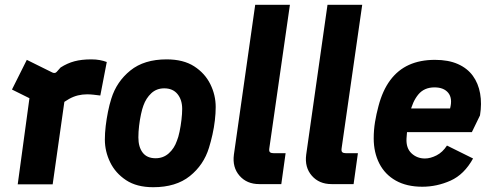

<svg xmlns="http://www.w3.org/2000/svg" viewBox="-20 -770 2055 802"><path d="M54 0 115 -448 177 -323 30 -396 92 -520 199 -467Q210 -462 217 -470L233 -488Q261 -506 291 -514Q321 -522 361 -522Q381 -522 397 -519Q413 -516 426 -511L399 -371Q384 -373 370 -374.5Q356 -376 344 -376Q324 -376 305.5 -371.5Q287 -367 269 -357Q251 -347 232 -332L254 -381L200 0Z M620 12Q551 12 506.5 -17.5Q462 -47 440 -92.5Q418 -138 418 -187Q418 -214 421.5 -243.5Q425 -273 431 -303Q437 -333 445 -358Q467 -429 524.5 -475.5Q582 -522 676 -522Q746 -522 791 -493Q836 -464 858.5 -418.5Q881 -373 881 -323Q881 -297 877.5 -267Q874 -237 867.5 -208Q861 -179 853 -153Q831 -81 773 -34.5Q715 12 620 12ZM630 -109Q662 -109 685 -129.5Q708 -150 719 -182Q725 -196 730 -220Q735 -244 738 -269.5Q741 -295 741 -315Q741 -353 721.5 -377Q702 -401 666 -401Q634 -401 612 -380.5Q590 -360 579 -329Q574 -316 569 -293Q564 -270 561 -244.5Q558 -219 558 -196Q558 -156 576 -132.5Q594 -109 630 -109Z M1063 -1Q1011 -1 980.5 -36Q950 -71 957 -124L1046 -750H1191L1105 -151Q1103 -138 1108 -134Q1113 -130 1124 -130H1173L1155 -1Z M1365 -1Q1313 -1 1282.5 -36Q1252 -71 1259 -124L1348 -750H1493L1407 -151Q1405 -138 1410 -134Q1415 -130 1426 -130H1475L1457 -1Z M1744 10Q1679 10 1633.5 -15.5Q1588 -41 1564.5 -87Q1541 -133 1541 -192Q1541 -227 1546.5 -260.5Q1552 -294 1561 -327Q1578 -392 1610 -435Q1642 -478 1688.5 -499Q1735 -520 1797 -520Q1853 -520 1892.5 -502.5Q1932 -485 1955 -453.5Q1978 -422 1985.5 -379.5Q1993 -337 1985 -288L1951 -218H1652L1664 -317H1860Q1871 -359 1852.5 -382Q1834 -405 1795 -405Q1752 -405 1727.5 -375.5Q1703 -346 1692 -297Q1687 -275 1683.5 -249Q1680 -223 1678 -191Q1676 -151 1699 -129.5Q1722 -108 1755 -108Q1778 -108 1803.5 -121Q1829 -134 1847 -162L1956 -108Q1919 -41 1862 -15.5Q1805 10 1744 10Z"/></svg>

Font: Finlandica
Style: Italic
Weight: 400
Italic angle: -8°
Designer: Niklas Ekholm, Juho Hiilivirta, Jaakko Suomalainen
Foundry: Helsinki Type Studio
Version: Version 1.064